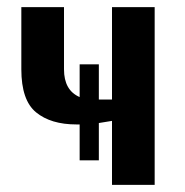

<svg xmlns="http://www.w3.org/2000/svg" viewBox="-20 -520 520 540"><path d="M415 -500V0H295V-180L258 -174V-69H204V-170H195Q123 -170 81.5 -204Q40 -238 40 -325V-500H160V-325Q160 -266 204 -247V-339H258V-240H295V-500Z"/></svg>

Font: Cuprum
Style: Bold
Weight: 700
Designer: Jovanny Lemonad
Foundry: Jovanny Lemonad
Version: Version 2.000